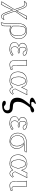

<svg xmlns="http://www.w3.org/2000/svg" viewBox="1982 -2694 950 4955"><g transform="rotate(90 2457.5 -217.0)"><path d="M173.8 -254.9Q141.6 -351.6 108.4 -371.1Q92.3 -379.9 71.8 -379.9Q47.4 -378.9 25.9 -357.9L9.8 -376Q16.1 -382.8 27.3 -396.5Q55.7 -431.2 75.7 -437Q83.5 -439 90.8 -439Q149.9 -439 190.9 -355.5Q208.5 -319.8 229 -258.8L257.8 -172.9L395 -436Q396 -436 418 -432.1L487.8 -439L417 -332L272.9 -127.9L334 50.8Q367.7 148.9 392.6 165.5Q405.3 173.3 429.2 172.9Q453.1 171.9 477.1 145L496.1 161.1Q450.2 227.5 417 231.9Q366.2 231.9 335.9 183.6Q314.9 149.4 278.8 50.8L240.2 -57.1L157.2 126L92.8 234.9L45.9 225.1L20 224.1L22.9 208L221.2 -113.8ZM183.6 -258.3 231.9 -112.8 32.7 211.4 31.7 214.4 47.4 214.8 87.9 223.6 147.9 121.6 241.2 -83.5 288.6 47.4Q333 169.4 359.4 198.2Q382.3 221.7 417 222.2Q438.5 222.2 474.1 174.8Q479 168.5 482.9 163.1L478 158.7Q452.6 182.1 429.2 183.1Q391.1 183.1 371.6 158.2Q351.1 130.9 324.7 54.2L261.7 -129.4L408.7 -337.9L467.3 -426.3Q434.6 -422.4 418 -421.9Q411.1 -422.4 400.4 -424.3L255.9 -147.5L219.7 -255.9Q175.8 -386.7 132.8 -416Q113.3 -428.7 90.8 -429.2Q67.4 -429.2 42.5 -398.9Q40 -396.5 35.6 -390.6Q27.3 -380.9 23.4 -376L26.9 -372.1Q49.8 -389.6 71.8 -390.1Q122.1 -390.1 151.9 -335.4Q167 -307.6 183.6 -258.3Z M899.9 -189Q899.9 -383.3 776.9 -399.9Q766.1 -401.4 755.9 -400.9Q664.6 -400.9 657.2 -252Q656.7 -239.7 656.7 -228V-71.8Q710.9 -20.5 768.1 -20Q859.9 -20 888.7 -110.4Q899.9 -145.5 899.9 -189ZM648.9 207 569.8 237.8 559.1 220.2Q583 155.8 583 9.8V-184.1Q583 -319.3 625.5 -369.6Q631.3 -376 637.7 -382.8Q692.9 -438.5 775.9 -439Q876 -439 938 -364.3Q985.4 -306.2 985.8 -231Q985.8 -92.3 889.2 -27.8Q831.5 9.8 753.9 9.8Q700.7 9.3 656.7 -17.1V61Q656.7 167 648.9 207ZM909.7 -189Q909.7 -66.4 834 -25.4Q804.2 -10.3 768.1 -9.8Q706.5 -10.7 649.9 -64.9L647 -67.9V-228Q647 -391.6 736.8 -409.2Q746.6 -410.6 755.9 -411.1Q866.7 -411.1 898.4 -289.1Q909.7 -245.1 909.7 -189ZM640.1 199.7Q647 160.2 647 61V-34.7L662.1 -25.4Q705.1 0 753.9 0Q877 0 937 -88.9Q975.6 -147.5 976.1 -231Q976.1 -323.2 906.7 -381.8Q850.6 -428.2 775.9 -429.2Q696.8 -428.2 645 -376Q612.8 -343.8 602.5 -296.9Q593.3 -252.9 592.8 -184.1V9.8Q592.8 154.8 569.8 218.8L574.2 225.6Z M1190.4 -121.1Q1190.4 -62 1230.5 -38.1Q1246.6 -29.3 1264.6 -28.8Q1310.1 -29.8 1394.5 -86.9L1421.4 -51.8Q1351.1 10.7 1254.4 12.2Q1104.5 12.2 1074.2 -80.1Q1068.4 -98.6 1068.4 -118.2Q1068.4 -192.4 1164.1 -228Q1166 -228.5 1166.5 -229Q1099.6 -255.4 1090.3 -301.3Q1088.4 -311.5 1088.4 -321.8Q1088.4 -368.2 1130.9 -404.8Q1179.2 -444.8 1261.2 -444.8Q1352.1 -444.8 1397.5 -405.3Q1416 -387.7 1416.5 -370.1Q1416.5 -336.4 1370.1 -330.6Q1364.3 -330.1 1359.4 -330.1Q1319.3 -330.1 1301.3 -360.4Q1299.8 -362.8 1299.3 -363.8Q1274.4 -406.7 1255.4 -408.2Q1224.1 -408.2 1209.5 -371.6Q1201.7 -351.6 1201.2 -325.2Q1202.1 -244.1 1257.3 -243.2Q1259.3 -243.2 1265.6 -244.1Q1290.5 -248 1308.6 -248Q1357.4 -247.1 1358.4 -227.1Q1356 -202.6 1307.6 -202.1Q1304.2 -202.1 1292.5 -203.6Q1284.2 -204.6 1280.3 -205.1Q1265.1 -208 1256.3 -208Q1207 -208 1193.8 -153.3Q1190.4 -138.2 1190.4 -121.1ZM1180.2 -121.1Q1180.2 -191.9 1227.1 -211.9Q1241.2 -217.8 1256.3 -217.8Q1265.1 -217.3 1281.7 -214.8Q1285.6 -214.4 1293.5 -213.4Q1304.7 -211.9 1307.6 -211.9Q1348.1 -212.4 1348.6 -227.1Q1346.2 -237.8 1308.6 -237.8Q1292.5 -237.8 1267.1 -233.9H1266.1H1265.6L1260.3 -233.4L1258.8 -232.9H1257.3Q1192.4 -235.4 1191.4 -325.2Q1191.4 -393.6 1233.9 -413.1Q1244.6 -418 1255.4 -418Q1281.2 -418 1305.2 -374Q1305.7 -373 1306.6 -371.6Q1307.6 -369.1 1308.1 -368.7Q1320.8 -346.2 1339.4 -341.8Q1348.6 -339.8 1359.4 -339.8Q1397.5 -339.8 1405.3 -362.3Q1406.2 -366.7 1406.2 -370.1Q1406.2 -395 1361.3 -415.5Q1318.4 -435.1 1261.2 -435.1Q1147.9 -435.1 1109.9 -362.8Q1098.6 -341.3 1098.6 -321.8Q1098.6 -274.4 1145.5 -249.5Q1156.7 -243.7 1169.9 -238.3L1194.3 -228.5L1169.9 -219.7Q1137.7 -208 1117.2 -193.6Q1096.7 -179.2 1089.4 -163.6Q1082 -147.9 1080.3 -139.2Q1078.6 -130.4 1078.6 -118.2Q1078.6 -38.6 1162.1 -10.7Q1201.2 2 1254.4 2Q1343.3 1.5 1407.7 -53.2L1392.1 -73.2Q1310.5 -18.6 1264.6 -19Q1212.4 -19 1189.9 -71.8Q1180.2 -95.2 1180.2 -121.1Z M1543.9 -261.2 1543 -321.8Q1541 -394.5 1524.9 -429.2L1526.9 -431.2Q1539.1 -429.2 1570.8 -429.2Q1637.2 -429.2 1669.9 -438Q1671.9 -438.5 1672.9 -439Q1672.9 -438 1674.8 -342.8V-272Q1674.8 -236.8 1674.3 -178.2Q1673.8 -143.1 1673.8 -130.9Q1674.8 -55.2 1710.9 -54.2Q1745.6 -54.7 1769 -65.9Q1785.6 -54.2 1786.1 -24.9Q1727.5 9.8 1639.2 9.8Q1577.1 9.8 1551.8 -43.9Q1542 -65.4 1542 -87.9Q1542 -98.1 1543 -135.3Q1544.4 -222.7 1543.9 -261.2ZM1554.2 -261.2Q1554.7 -222.2 1552.7 -134.8Q1551.8 -98.1 1551.8 -87.9Q1551.8 -38.1 1591.3 -13.2Q1612.8 -0.5 1639.2 0Q1721.2 -0.5 1775.9 -30.8Q1773.9 -45.9 1767.6 -54.2Q1744.6 -43.9 1710.9 -43.9Q1664.6 -45.4 1664.1 -130.9Q1664.1 -143.6 1664.6 -178.7Q1665 -237.8 1665 -272V-342.8Q1665 -369.6 1663.6 -426.3Q1621.6 -418.9 1570.8 -418.9Q1557.1 -418.9 1539.6 -419.9Q1551.8 -385.7 1553.2 -322.3Z M2069.8 -443.8Q2168.9 -443.8 2209.5 -372.1Q2223.1 -347.7 2233.9 -312L2300.8 -445.8Q2339.4 -439.9 2357.9 -439.9Q2387.2 -439.9 2435.1 -444.8L2277.8 -130.9Q2290.5 -83 2324.2 -69.3Q2329.6 -67.4 2333 -66.9Q2371.6 -67.9 2390.1 -90.3Q2402.8 -87.4 2421.9 -70.3Q2374 9.3 2317.9 9.8Q2255.4 8.3 2229 -63Q2167 9.8 2061 9.8Q1915.5 9.8 1857.4 -88.9Q1829.1 -138.2 1829.1 -202.1Q1829.1 -353.5 1949.7 -415Q2006.3 -443.8 2069.8 -443.8ZM2183.1 -206.1 2174.8 -241.2Q2147.5 -370.1 2092.8 -396.5Q2081.1 -401.9 2069.8 -401.9Q2034.2 -401.9 2002.9 -353Q1969.2 -299.8 1968.8 -226.1Q1968.8 -115.7 2011.2 -62Q2035.6 -32.2 2068.8 -32.2Q2085 -32.2 2097.9 -39.6Q2110.8 -46.9 2119.9 -56.9Q2128.9 -66.9 2138.9 -87.9Q2148.9 -108.9 2154.5 -123.5Q2160.2 -138.2 2169.9 -167.5ZM2069.8 -434.1Q1974.1 -434.1 1908.7 -375.5Q1839.4 -312 1838.9 -202.1Q1838.9 -80.6 1933.1 -28.8Q1986.3 -0.5 2061 0Q2163.1 -1 2221.2 -69.3L2232.4 -82.5L2238.3 -66.4Q2263.2 -1 2317.9 0Q2366.7 -1.5 2409.2 -68.4Q2400.4 -75.2 2393.6 -78.6Q2371.1 -57.1 2333 -57.1Q2307.6 -57.1 2285.6 -89.8Q2274.4 -107.4 2268.6 -128.4L2267.6 -131.8L2418 -433.6Q2378.4 -430.2 2357.9 -430.2Q2338.4 -430.7 2306.6 -435.1L2231.4 -285.2L2224.6 -309.1Q2200.2 -390.1 2155.3 -415.5Q2121.6 -434.1 2069.8 -434.1ZM2193.4 -205.6 2179.2 -164.6Q2149.4 -77.1 2128.9 -51.8Q2103.5 -22.5 2068.8 -22Q1992.2 -22 1967.3 -141.1Q1959 -182.1 1959 -226.1Q1959 -327.1 2013.2 -383.3Q2041.5 -411.6 2069.8 -412.1Q2136.2 -412.1 2173.8 -286.1Q2180.2 -265.1 2184.6 -243.2Z M2663.1 -642.1 2648.9 -637.2Q2635.7 -632.8 2622.1 -611.8Q2610.4 -592.3 2609.9 -569.8Q2611.8 -547.4 2653.8 -546.9Q2674.8 -546.9 2726.1 -554.2L2712.9 -553.2Q2779.8 -622.6 2825.7 -623Q2880.9 -621.6 2881.8 -578.1Q2881.8 -537.6 2757.8 -519Q2750 -518.1 2742.7 -517.1L2756.8 -518.1Q2632.3 -358.9 2613.8 -266.6Q2608.4 -238.3 2607.9 -203.1Q2607.9 -126 2643.6 -98.1Q2677.2 -73.2 2744.1 -73.2Q2863.3 -73.2 2895.5 7.8Q2905.3 32.2 2904.8 62Q2904.8 137.7 2833 175.8Q2778.8 203.6 2692.9 204.1Q2622.6 204.1 2593.8 173.8Q2582.5 161.1 2582 146Q2584 108.9 2637.7 107.9Q2676.8 109.9 2695.8 131.8Q2717.8 156.2 2734.9 157.2Q2815.4 157.2 2826.7 91.8Q2828.6 78.6 2829.1 63Q2827.1 6.8 2755.9 5.9Q2550.3 5.9 2512.2 -114.3Q2502 -147.5 2502 -192.9Q2502 -278.8 2572.8 -379.9Q2610.8 -434.1 2679.7 -513.2Q2645 -510.3 2619.1 -509.8Q2502.9 -511.2 2502 -575.2Q2503.9 -618.2 2650.9 -671.9ZM2736.3 -507.8Q2619.1 -355.5 2602.5 -261.7Q2598.1 -235.4 2598.1 -203.1Q2598.1 -114.7 2647 -84.5Q2682.6 -63.5 2744.1 -63Q2866.2 -63 2890.1 22.9Q2895 41.5 2895 62Q2895 137.7 2818.4 171.9Q2768.6 193.8 2692.9 193.8Q2628.4 193.8 2601.6 167Q2592.8 156.7 2591.8 146Q2594.2 118.7 2637.7 118.2Q2670.4 118.2 2685.5 135.3Q2687 137.2 2688.5 138.7Q2713.4 166.5 2734.9 167Q2837.9 165 2838.9 63Q2836.9 -3.4 2755.9 -3.9Q2563.5 -3.9 2524.4 -108.4Q2512.2 -142.6 2511.7 -192.9Q2511.7 -275.4 2580.6 -374Q2618.7 -428.2 2687.5 -506.3L2704.1 -524.9L2679.2 -522.9Q2644.5 -520 2619.1 -520Q2515.6 -524.4 2511.7 -575.2Q2511.7 -606.4 2626.5 -651.9Q2636.2 -655.8 2645 -659.2L2649.9 -647.9L2645.5 -646.5Q2627.9 -640.6 2612.8 -616.2Q2600.1 -594.7 2600.1 -569.8Q2601.6 -537.6 2653.8 -537.1Q2675.3 -537.1 2727.1 -543.9L2726.1 -554.2ZM2734.4 -560.5Q2789.1 -612.3 2825.7 -612.8Q2869.1 -607.4 2872.1 -578.1Q2872.1 -557.6 2809.1 -540Q2779.3 -531.7 2741.7 -526.9L2742.7 -515.1Z M3102.5 -121.1Q3102.5 -62 3142.6 -38.1Q3158.7 -29.3 3176.8 -28.8Q3222.2 -29.8 3306.6 -86.9L3333.5 -51.8Q3263.2 10.7 3166.5 12.2Q3016.6 12.2 2986.3 -80.1Q2980.5 -98.6 2980.5 -118.2Q2980.5 -192.4 3076.2 -228Q3078.1 -228.5 3078.6 -229Q3011.7 -255.4 3002.4 -301.3Q3000.5 -311.5 3000.5 -321.8Q3000.5 -368.2 3043 -404.8Q3091.3 -444.8 3173.3 -444.8Q3264.2 -444.8 3309.6 -405.3Q3328.1 -387.7 3328.6 -370.1Q3328.6 -336.4 3282.2 -330.6Q3276.4 -330.1 3271.5 -330.1Q3231.4 -330.1 3213.4 -360.4Q3211.9 -362.8 3211.4 -363.8Q3186.5 -406.7 3167.5 -408.2Q3136.2 -408.2 3121.6 -371.6Q3113.8 -351.6 3113.3 -325.2Q3114.3 -244.1 3169.4 -243.2Q3171.4 -243.2 3177.7 -244.1Q3202.6 -248 3220.7 -248Q3269.5 -247.1 3270.5 -227.1Q3268.1 -202.6 3219.7 -202.1Q3216.3 -202.1 3204.6 -203.6Q3196.3 -204.6 3192.4 -205.1Q3177.2 -208 3168.5 -208Q3119.1 -208 3106 -153.3Q3102.5 -138.2 3102.5 -121.1ZM3092.3 -121.1Q3092.3 -191.9 3139.2 -211.9Q3153.3 -217.8 3168.5 -217.8Q3177.2 -217.3 3193.8 -214.8Q3197.8 -214.4 3205.6 -213.4Q3216.8 -211.9 3219.7 -211.9Q3260.3 -212.4 3260.7 -227.1Q3258.3 -237.8 3220.7 -237.8Q3204.6 -237.8 3179.2 -233.9H3178.2H3177.7L3172.4 -233.4L3170.9 -232.9H3169.4Q3104.5 -235.4 3103.5 -325.2Q3103.5 -393.6 3146 -413.1Q3156.7 -418 3167.5 -418Q3193.4 -418 3217.3 -374Q3217.8 -373 3218.8 -371.6Q3219.7 -369.1 3220.2 -368.7Q3232.9 -346.2 3251.5 -341.8Q3260.7 -339.8 3271.5 -339.8Q3309.6 -339.8 3317.4 -362.3Q3318.4 -366.7 3318.4 -370.1Q3318.4 -395 3273.4 -415.5Q3230.5 -435.1 3173.3 -435.1Q3060.1 -435.1 3022 -362.8Q3010.7 -341.3 3010.7 -321.8Q3010.7 -274.4 3057.6 -249.5Q3068.8 -243.7 3082 -238.3L3106.4 -228.5L3082 -219.7Q3049.8 -208 3029.3 -193.6Q3008.8 -179.2 3001.5 -163.6Q2994.1 -147.9 2992.4 -139.2Q2990.7 -130.4 2990.7 -118.2Q2990.7 -38.6 3074.2 -10.7Q3113.3 2 3166.5 2Q3255.4 1.5 3319.8 -53.2L3304.2 -73.2Q3222.7 -18.6 3176.8 -19Q3124.5 -19 3102.1 -71.8Q3092.3 -95.2 3092.3 -121.1Z M3632.3 -23.9Q3695.8 -23.9 3727.5 -86.9Q3746.1 -125 3746.1 -174.8Q3746.1 -266.6 3692.4 -326.7Q3677.2 -343.3 3657.2 -360.8Q3511.2 -360.8 3487.3 -235.4Q3483.4 -212.9 3482.9 -188Q3482.9 -118.7 3528.3 -68.8Q3570.8 -24.4 3632.3 -23.9ZM3843.3 -360.8H3707Q3777.8 -324.2 3807.1 -247.6Q3820.8 -210.4 3821.3 -171.9Q3821.3 -103.5 3776.4 -51.8Q3722.2 9.3 3625 9.8Q3496.1 9.8 3439.5 -82.5Q3408.2 -134.8 3408.2 -204.1Q3409.2 -301.3 3473.1 -366.2Q3537.1 -428.7 3662.1 -429.2H3903.3L3914.1 -417Q3891.1 -373.5 3866.2 -364.7Q3855.5 -360.8 3843.3 -360.8ZM3632.3 -14.2Q3541 -14.2 3496.1 -98.1Q3473.1 -142.1 3473.1 -188Q3473.1 -315.9 3569.8 -355.5Q3607.9 -370.6 3657.2 -371.1H3660.6L3663.6 -368.7Q3731.9 -308.6 3748.5 -244.1Q3756.3 -212.9 3755.9 -174.8Q3755.9 -77.1 3696.3 -34.2Q3667.5 -14.6 3632.3 -14.2ZM3843.3 -371.1Q3874.5 -371.1 3893.6 -401.4Q3897.5 -407.7 3901.9 -415.5L3898.9 -418.9H3662.1Q3540.5 -418.5 3480 -358.9Q3418.5 -295.9 3418 -204.1Q3418 -84 3504.9 -30.8Q3555.2 -0.5 3625 0Q3751.5 0 3795.4 -101.1Q3810.5 -137.2 3811 -171.9Q3811 -265.6 3739.3 -327.1Q3721.2 -342.3 3702.6 -352.1L3666 -371.1Z M4209.5 -443.8Q4308.6 -443.8 4349.1 -372.1Q4362.8 -347.7 4373.5 -312L4440.4 -445.8Q4479 -439.9 4497.6 -439.9Q4526.9 -439.9 4574.7 -444.8L4417.5 -130.9Q4430.2 -83 4463.9 -69.3Q4469.2 -67.4 4472.7 -66.9Q4511.2 -67.9 4529.8 -90.3Q4542.5 -87.4 4561.5 -70.3Q4513.7 9.3 4457.5 9.8Q4395 8.3 4368.7 -63Q4306.6 9.8 4200.7 9.8Q4055.2 9.8 3997.1 -88.9Q3968.8 -138.2 3968.8 -202.1Q3968.8 -353.5 4089.4 -415Q4146 -443.8 4209.5 -443.8ZM4322.8 -206.1 4314.5 -241.2Q4287.1 -370.1 4232.4 -396.5Q4220.7 -401.9 4209.5 -401.9Q4173.8 -401.9 4142.6 -353Q4108.9 -299.8 4108.4 -226.1Q4108.4 -115.7 4150.9 -62Q4175.3 -32.2 4208.5 -32.2Q4224.6 -32.2 4237.5 -39.6Q4250.5 -46.9 4259.5 -56.9Q4268.6 -66.9 4278.6 -87.9Q4288.6 -108.9 4294.2 -123.5Q4299.8 -138.2 4309.6 -167.5ZM4209.5 -434.1Q4113.8 -434.1 4048.3 -375.5Q3979 -312 3978.5 -202.1Q3978.5 -80.6 4072.8 -28.8Q4126 -0.5 4200.7 0Q4302.7 -1 4360.8 -69.3L4372.1 -82.5L4377.9 -66.4Q4402.8 -1 4457.5 0Q4506.3 -1.5 4548.8 -68.4Q4540 -75.2 4533.2 -78.6Q4510.7 -57.1 4472.7 -57.1Q4447.3 -57.1 4425.3 -89.8Q4414.1 -107.4 4408.2 -128.4L4407.2 -131.8L4557.6 -433.6Q4518.1 -430.2 4497.6 -430.2Q4478 -430.7 4446.3 -435.1L4371.1 -285.2L4364.3 -309.1Q4339.8 -390.1 4294.9 -415.5Q4261.2 -434.1 4209.5 -434.1ZM4333 -205.6 4318.8 -164.6Q4289.1 -77.1 4268.6 -51.8Q4243.2 -22.5 4208.5 -22Q4131.8 -22 4106.9 -141.1Q4098.6 -182.1 4098.6 -226.1Q4098.6 -327.1 4152.8 -383.3Q4181.2 -411.6 4209.5 -412.1Q4275.9 -412.1 4313.5 -286.1Q4319.8 -265.1 4324.2 -243.2Z M4665.5 -261.2 4664.6 -321.8Q4662.6 -394.5 4646.5 -429.2L4648.4 -431.2Q4660.6 -429.2 4692.4 -429.2Q4758.8 -429.2 4791.5 -438Q4793.5 -438.5 4794.4 -439Q4794.4 -438 4796.4 -342.8V-272Q4796.4 -236.8 4795.9 -178.2Q4795.4 -143.1 4795.4 -130.9Q4796.4 -55.2 4832.5 -54.2Q4867.2 -54.7 4890.6 -65.9Q4907.2 -54.2 4907.7 -24.9Q4849.1 9.8 4760.7 9.8Q4698.7 9.8 4673.3 -43.9Q4663.6 -65.4 4663.6 -87.9Q4663.6 -98.1 4664.6 -135.3Q4666 -222.7 4665.5 -261.2ZM4675.8 -261.2Q4676.3 -222.2 4674.3 -134.8Q4673.3 -98.1 4673.3 -87.9Q4673.3 -38.1 4712.9 -13.2Q4734.4 -0.5 4760.7 0Q4842.8 -0.5 4897.5 -30.8Q4895.5 -45.9 4889.2 -54.2Q4866.2 -43.9 4832.5 -43.9Q4786.1 -45.4 4785.6 -130.9Q4785.6 -143.6 4786.1 -178.7Q4786.6 -237.8 4786.6 -272V-342.8Q4786.6 -369.6 4785.2 -426.3Q4743.2 -418.9 4692.4 -418.9Q4678.7 -418.9 4661.1 -419.9Q4673.3 -385.7 4674.8 -322.3Z"/></g></svg>

Font: Linux Biolinum Outline O
Style: Bold
Weight: 700
Designer: Philipp H. Poll
Foundry: Philipp H. Poll
Version: Version 0.9.2